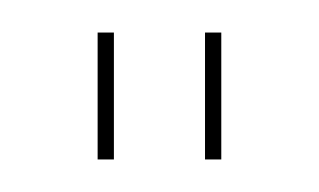

<svg xmlns="http://www.w3.org/2000/svg" viewBox="-20 -848 196 118"><path d="M40 -828H50V-750H40ZM106 -828H116V-750H106Z"/></svg>

Font: Bebas Neue Thin
Style: Regular
Weight: 200
Designer: Ryoichi Tsunekawa
Foundry: Ryoichi Tsunekawa
Version: Version 1.003;PS 001.003;hotconv 1.0.70;makeotf.lib2.5.58329